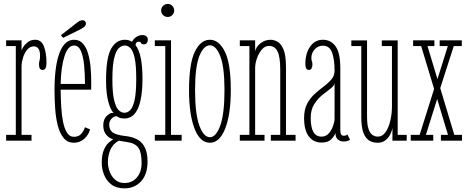

<svg xmlns="http://www.w3.org/2000/svg" viewBox="-20 -734 2446 1002"><path d="M12 0V-30H62.5V-493.5H12V-523.5H92.5V-470Q93 -474.5 101.2 -488.2Q109.5 -502 125 -514.2Q140.5 -526.5 163.5 -526.5Q196 -526.5 209.2 -492Q222.5 -457.5 222.5 -405.5Q222.5 -369 202.5 -369Q183.5 -369 183.5 -398Q183.5 -409.5 186.2 -417Q189 -424.5 189 -443.5Q189 -469.5 179.8 -480.8Q170.5 -492 157.5 -492Q136 -492 121.5 -474.2Q107 -456.5 99.8 -432Q92.5 -407.5 92.5 -387.5V-30H144.5V0Z M365.5 11Q332 11 311.8 -14.2Q291.5 -39.5 281.2 -80.2Q271 -121 267.8 -169Q264.5 -217 264.5 -262.5Q264.5 -389 290.5 -457.8Q316.5 -526.5 366.5 -526.5Q395.5 -526.5 413.2 -506Q431 -485.5 440.2 -452.8Q449.5 -420 452.8 -381.8Q456 -343.5 456 -308Q456 -297 456 -286.5Q456 -276 455.5 -266H296.5Q297 -220.5 299.5 -176.8Q302 -133 309.2 -97.5Q316.5 -62 330 -41Q343.5 -20 365.5 -20Q392 -20 405.5 -37.2Q419 -54.5 423 -70L450 -59Q443 -30.5 419.8 -9.8Q396.5 11 365.5 11ZM366.5 -496.5Q334.5 -496.5 316.5 -440.5Q298.5 -384.5 296.5 -296H423.5Q423.5 -348 419 -393.8Q414.5 -439.5 402.2 -468Q390 -496.5 366.5 -496.5ZM309.5 -536.5 297.5 -550 380.5 -614.5Q396.5 -628.5 410.5 -628.5Q421.5 -628.5 426.5 -619Q428.5 -615.5 428.5 -611Q428.5 -601.5 418.8 -593.5Q409 -585.5 397.5 -580Z M630 249Q587.5 249 561.2 228.8Q535 208.5 523 177.8Q511 147 511 115.5Q511 75.5 521.2 50.5Q531.5 25.5 545.5 12.2Q559.5 -1 571 -6.5Q564.5 -8 552 -15.2Q539.5 -22.5 529.2 -38.2Q519 -54 519 -80Q519 -111 536 -128Q553 -145 567 -145Q572.5 -145 573.5 -144.5Q558 -157.5 545.8 -201Q533.5 -244.5 533.5 -314.5Q533.5 -433 560 -479.8Q586.5 -526.5 632 -526.5Q653 -526.5 669 -516Q677 -532 692 -541.5Q707 -551 721.5 -551Q751.5 -551 751.5 -525.5Q751.5 -516 746 -509.2Q740.5 -502.5 730.5 -502.5Q719.5 -502.5 716.2 -509.5Q713 -516.5 703.5 -516.5Q689.5 -516.5 687 -499Q706.5 -474 715 -429.5Q723.5 -385 723.5 -325.5Q723.5 -115.5 629 -115.5Q610.5 -115.5 601.2 -120.8Q592 -126 591 -126.5Q589 -127.5 586.5 -127.5Q575 -127.5 562.5 -115Q550 -102.5 550 -83.5Q550 -57 567.2 -43.5Q584.5 -30 631 -24.5Q695 -18 722.5 15Q750 48 750 108Q750 176 716 212.5Q682 249 630 249ZM629 -145.5Q646.5 -145.5 660.5 -160.2Q674.5 -175 682.8 -213.8Q691 -252.5 691 -323.5Q691 -393 683 -430.2Q675 -467.5 661.5 -482Q648 -496.5 631 -496.5Q614 -496.5 599.2 -482Q584.5 -467.5 575.5 -429.2Q566.5 -391 566.5 -320Q566.5 -250.5 575.2 -212.8Q584 -175 598.2 -160.2Q612.5 -145.5 629 -145.5ZM630 221Q670 221 694.5 192Q719 163 719 117.5Q719 61 702.2 37.2Q685.5 13.5 644.5 7.5Q629 5 616.5 3Q604 1 600 0Q568.5 17.5 555.8 48Q543 78.5 543 111Q543 136.5 552.2 161.8Q561.5 187 580.8 204Q600 221 630 221Z M856 -645.5Q841 -645.5 831 -655.2Q821 -665 821 -679Q821 -693.5 831 -703.5Q841 -713.5 856 -713.5Q869 -713.5 879 -703.5Q889 -693.5 889 -679Q889 -665 879 -655.2Q869 -645.5 856 -645.5ZM788 0V-30H842.5V-493.5H788V-523.5H872.5V-30H928V0Z M1075.5 11Q1024 11 995.2 -63Q966.5 -137 966.5 -263.5Q966.5 -402.5 997 -464.5Q1027.5 -526.5 1075.5 -526.5Q1122.5 -526.5 1153.5 -464.5Q1184.5 -402.5 1184.5 -263.5Q1184.5 -137 1155.2 -63Q1126 11 1075.5 11ZM1075.5 -18Q1107.5 -18 1129.5 -79Q1151.5 -140 1151.5 -263.5Q1151.5 -384.5 1129.5 -441Q1107.5 -497.5 1075.5 -497.5Q1042.5 -497.5 1020.2 -441Q998 -384.5 998 -263.5Q998 -140 1020.2 -79Q1042.5 -18 1075.5 -18Z M1231.5 0V-30H1281.5V-493.5H1231.5V-523.5H1311.5V-466.5Q1316.5 -490 1339.5 -508.2Q1362.5 -526.5 1392.5 -526.5Q1409 -526.5 1427.5 -516.8Q1446 -507 1459.2 -476.5Q1472.5 -446 1472.5 -383.5V-30H1522.5V0H1393.5V-30H1442.5V-370Q1442.5 -438.5 1428 -466.5Q1413.5 -494.5 1383.5 -494.5Q1362.5 -494.5 1346.2 -475.2Q1330 -456 1320.8 -429.2Q1311.5 -402.5 1311.5 -379V-30H1360.5V0Z M1658 10Q1616.5 10 1591.8 -21.8Q1567 -53.5 1567 -118Q1567 -163 1583 -193Q1599 -223 1622.8 -244.2Q1646.5 -265.5 1670.2 -283.2Q1694 -301 1710 -320Q1726 -339 1726 -365.5Q1726 -424 1713 -459.8Q1700 -495.5 1665 -495.5Q1639 -495.5 1622 -476Q1605 -456.5 1605 -432.5Q1605 -418.5 1607.8 -413.5Q1610.5 -408.5 1610.5 -397Q1610.5 -385.5 1606 -377.2Q1601.5 -369 1591.5 -369Q1573.5 -369 1573.5 -401Q1573.5 -454.5 1598.2 -490.5Q1623 -526.5 1665 -526.5Q1706.5 -526.5 1731.2 -492.5Q1756 -458.5 1756 -378V-55.5Q1756 -38 1760.8 -31.8Q1765.5 -25.5 1774.5 -25.5Q1786.5 -25.5 1792.5 -32.5L1807 -5.5Q1796 4.5 1771.5 4.5Q1756.5 4.5 1743.5 -5.8Q1730.5 -16 1730.5 -40Q1725.5 -24.5 1708.8 -7.2Q1692 10 1658 10ZM1658 -21Q1681 -21 1696 -38.2Q1711 -55.5 1718.5 -77.8Q1726 -100 1726 -114.5V-301Q1725 -287 1706 -272.5Q1687 -258 1662.8 -238.8Q1638.5 -219.5 1620 -190.5Q1601.5 -161.5 1601.5 -118Q1601.5 -21 1658 -21Z M1950 11Q1928.5 11 1909 0.8Q1889.5 -9.5 1877.5 -38.5Q1865.5 -67.5 1865.5 -123.5V-493.5H1813.5V-523H1895.5V-125.5Q1895.5 -82 1903.8 -59.5Q1912 -37 1925 -29Q1938 -21 1952 -21Q1976 -21 1992.5 -45Q2009 -69 2017.2 -105Q2025.5 -141 2025.5 -177.5V-493.5H1972.5V-523H2055.5V-30H2102.5V0H2028V-67.5Q2026 -51.5 2017 -33.2Q2008 -15 1991.5 -2Q1975 11 1950 11Z M2123.5 0V-30H2170L2245.5 -270L2178 -493.5H2136V-523.5H2247V-493.5H2211L2263 -321L2317 -493.5H2274.5V-523.5H2390V-493.5H2348L2277.5 -274L2351 -30H2391V0H2281V-30H2318L2261.5 -217.5L2202.5 -30H2241V0Z"/></svg>

Font: Imbue 10pt Thin
Style: Regular
Weight: 100
Designer: Tyler Finck
Foundry: Etcetera Type Company
Version: Version 1.102; ttfautohint (v1.8.3)